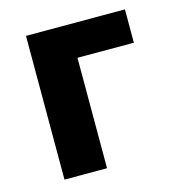

<svg xmlns="http://www.w3.org/2000/svg" viewBox="-81 -568 595 640"><g transform="rotate(-15 216.0 -248.0)"><path d="M64.6 0V-496H406.1V-381H211.5V0Z"/></g></svg>

Font: SourceSans3VF
Style: Regular
Weight: 200
Designer: Paul D. Hunt
Foundry: Adobe
Version: Version 3.052;hotconv 1.1.0;makeotfexe 2.6.0